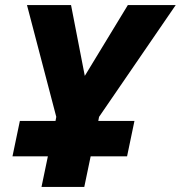

<svg xmlns="http://www.w3.org/2000/svg" viewBox="-20 -734 710 754"><path d="M143 0 168 -120H29L58 -259H198L201 -275L86 -714H259L313 -436L482 -714H670L369 -275L366 -259H508L479 -120H336L311 0Z"/></svg>

Font: Noto Sans ExtraBold
Style: Italic
Weight: 800
Italic angle: -12°
Designer: Monotype Design Team
Foundry: Monotype Imaging Inc.
Version: Version 2.013; ttfautohint (v1.8.4.7-5d5b)